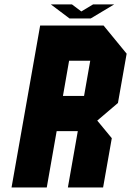

<svg xmlns="http://www.w3.org/2000/svg" viewBox="-20 -832 582 852"><path d="M503.4 -375 411.6 -296.9 476.1 -218.8 437.5 0H281.2L325.2 -250H231.4L187.5 0H31.2L158.2 -718.8H439.5L542 -593.8ZM353 -406.2 380.4 -562.5H286.6L259.3 -406.2ZM288.6 -750 205.6 -812.5H299.3L340.8 -781.2L393.1 -812.5H486.8L382.3 -750Z"/></svg>

Font: Signwood
Style: Italic
Weight: 400
Italic angle: -10°
Designer: GGBotNet
Foundry: GGBotNet
Version: 0.95